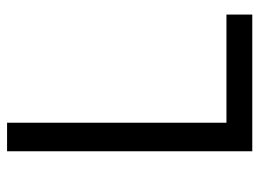

<svg xmlns="http://www.w3.org/2000/svg" viewBox="-118 -636 754 559"><g transform="rotate(-90 259.5 -357.0)"><path d="M98.1 0V-713.9H181.2V-75.2H496.1V0Z"/></g></svg>

Font: f01899195
Style: Regular
Weight: 400
Foundry: Ascender Corporation
Version: Version 1.10